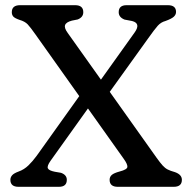

<svg xmlns="http://www.w3.org/2000/svg" viewBox="-20 -720 736 740"><path d="M583.5 -112Q597.5 -92.5 606.8 -82.2Q616 -72 626.2 -66.8Q636.5 -61.5 654.5 -56.5Q681 -47 681 -27Q681 0 649.5 0H434Q402.5 0 402.5 -27Q402.5 -38.5 410.8 -45.8Q419 -53 441 -59Q470.5 -66.5 471 -77Q471.5 -87.5 457.5 -107L319 -302L175 -100.5Q160.5 -80 164.5 -71.2Q168.5 -62.5 191.5 -58L215 -54Q237.5 -46 237.5 -27Q237.5 0 207 0H51.5Q20 0 20 -27Q20 -36.5 26.5 -44.2Q33 -52 52 -59Q73 -66.5 89.5 -82.5Q106 -98.5 121 -119L285.5 -349.5L116.5 -587.5Q97.5 -614.5 86.8 -626Q76 -637.5 55 -643.5Q36.5 -650 31 -656.5Q25.5 -663 25.5 -673Q25.5 -700 57.5 -700H269.5Q301 -700 301 -673Q301 -653.5 279.5 -645L257 -640.5Q234.5 -634.5 230.8 -623.2Q227 -612 241 -593L369 -413L499 -595Q524 -630 489 -639L460 -644.5Q437.5 -653.5 437.5 -673Q437.5 -700 468 -700H627Q658.5 -700 658.5 -674Q658.5 -663.5 649.8 -655.5Q641 -647.5 617.5 -639Q600.5 -634.5 588.2 -621Q576 -607.5 549.5 -570L403 -366Z"/></svg>

Font: Fraunces 72pt SuperSoft
Style: Regular
Weight: 400
Version: Version 1.000;[b76b70a41]